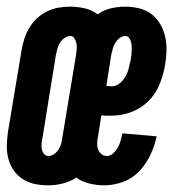

<svg xmlns="http://www.w3.org/2000/svg" viewBox="-24 -548 544 576"><path d="M121 8Q100 8 80.5 4Q61 0 44.5 -10.5Q28 -21 17 -37Q6 -53 1 -72Q-4 -91 -3.5 -111.5Q-3 -132 0 -153L41 -399Q44 -416 49.5 -433Q55 -450 64.5 -465.5Q74 -481 87.5 -493.5Q101 -506 117.5 -514Q134 -522 151.5 -525Q169 -528 186 -528Q209 -528 230.5 -523Q252 -518 269 -505Q287 -518 308.5 -523Q330 -528 351 -528Q373 -528 393.5 -523Q414 -518 430 -506Q446 -494 456.5 -476Q467 -458 471.5 -438Q476 -418 475.5 -396Q475 -374 471 -352Q466 -323 454.5 -294.5Q443 -266 420.5 -244Q398 -222 369 -211.5Q340 -201 311 -201Q303 -201 295 -201Q287 -201 280 -202L270 -138Q268 -129 267.5 -119Q267 -109 270 -100.5Q273 -92 280 -86Q287 -80 297 -80Q307 -80 316 -88.5Q325 -97 330 -106.5Q335 -116 338 -126.5Q341 -137 343 -148L446 -139Q440 -111 427.5 -84Q415 -57 394.5 -35Q374 -13 345.5 -2.5Q317 8 289 8Q266 8 244 2.5Q222 -3 205 -15Q186 -3 164 2.5Q142 8 121 8ZM311 -289Q324 -289 334.5 -297.5Q345 -306 352 -318Q359 -330 362 -342.5Q365 -355 368 -368Q369 -375 370 -382Q371 -389 371 -395.5Q371 -402 371 -409Q371 -416 369 -422.5Q367 -429 363 -434.5Q359 -440 352 -440Q343 -440 335 -434Q327 -428 322 -419.5Q317 -411 314.5 -402.5Q312 -394 310 -385L295 -290Q299 -290 303 -289.5Q307 -289 311 -289ZM121 -80Q130 -80 138.5 -86Q147 -92 152 -100Q157 -108 159.5 -117Q162 -126 163 -135L204 -382Q205 -391 206 -399.5Q207 -408 205.5 -416.5Q204 -425 199.5 -432.5Q195 -440 187 -440Q178 -440 169.5 -434Q161 -428 156 -420Q151 -412 148.5 -403Q146 -394 144 -385L104 -138Q102 -129 101 -120.5Q100 -112 101 -103.5Q102 -95 107 -87.5Q112 -80 121 -80Z"/></svg>

Font: Iosevka Term Curly Extrabold
Style: Italic
Weight: 800
Italic angle: -9°
Designer: Belleve Invis
Foundry: Belleve Invis
Version: Version 32.3.0